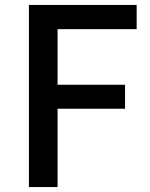

<svg xmlns="http://www.w3.org/2000/svg" viewBox="-20 -757 606 777"><path d="M97 0H213V-317H486V-414H213V-639H533V-737H97Z"/></svg>

Font: GenYoGothic2 TW M
Style: Regular
Weight: 500
Version: Version 2.100;PS 2.1;hotconv 16.6.51;makeotf.lib2.5.65220 DE